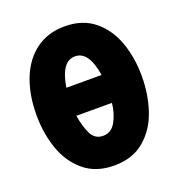

<svg xmlns="http://www.w3.org/2000/svg" viewBox="-135 -849 905 974"><g transform="rotate(-20 318.0 -362.0)"><path d="M320 -737Q231 -737 166.5 -690.5Q102 -644 67.5 -559Q33 -474 33 -361Q33 -265 62 -180Q91 -95 155 -41Q219 13 318 13Q418 13 482 -42Q546 -97 574.5 -183Q603 -269 603 -367Q603 -463 574 -547Q545 -631 481.5 -684Q418 -737 320 -737ZM318 -576Q392 -576 413 -441H223Q244 -576 318 -576ZM316 -148Q271 -148 251 -190Q231 -232 222 -290H414Q409 -237 385 -192.5Q361 -148 316 -148Z"/></g></svg>

Font: Geom Black
Style: Bold
Weight: 900
Version: Version 1.102